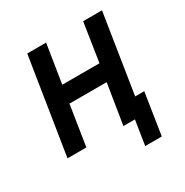

<svg xmlns="http://www.w3.org/2000/svg" viewBox="-160 -681 919 952"><g transform="rotate(-30 300.0 -205.0)"><path d="M37 0 124 -550H232L197 -329H410L444 -550H552L481 -98H533L496 140H401L423 0H357L394 -230H181L145 0Z"/></g></svg>

Font: JetBrains Mono NL SemiBold
Style: Italic
Weight: 600
Italic angle: -9°
Monospace: yes
Designer: Philipp Nurullin, Konstantin Bulenkov
Foundry: JetBrains
Version: Version 2.305; ttfautohint (v1.8.4.7-5d5b)